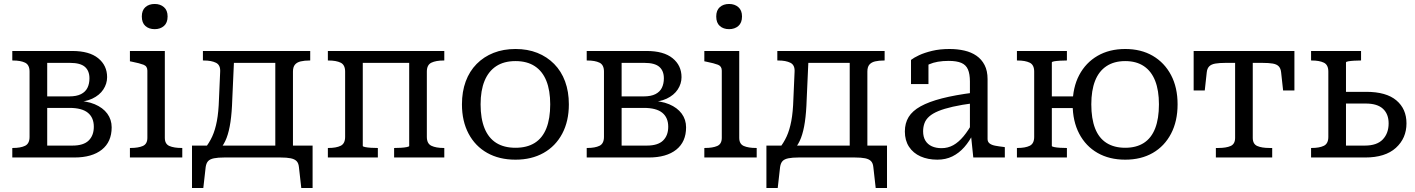

<svg xmlns="http://www.w3.org/2000/svg" viewBox="-20 -794 7136 968"><path d="M42 -537H344Q430 -537 475 -500.5Q520 -464 520 -405Q520 -372 501 -343Q482 -314 445 -296.5Q408 -279 353 -279L376 -301V-264L356 -286Q416 -286 457.5 -268.5Q499 -251 521 -221Q543 -191 543 -152Q543 -79 493.5 -39.5Q444 0 355 0H42V-48H45Q84 -48 106.5 -59Q129 -70 129 -104V-433Q129 -467 106.5 -478Q84 -489 45 -489H42ZM218 -60H345Q401 -60 427 -85.5Q453 -111 453 -155Q453 -201 423 -225.5Q393 -250 330 -250H189V-308H329Q366 -308 388.5 -319.5Q411 -331 421 -351.5Q431 -372 431 -399Q431 -437 408 -457Q385 -477 333 -477H218Z M760 -647Q731 -647 713 -663Q695 -679 695 -711Q695 -742 713 -758Q731 -774 760 -774Q788 -774 806.5 -758Q825 -742 825 -711Q825 -679 806.5 -663Q788 -647 760 -647ZM811 -537V-99Q811 -68 834 -58Q857 -48 896 -48H899V0H635V-48H638Q677 -48 700 -58Q723 -68 723 -99V-438Q723 -460 704 -467.5Q685 -475 645 -483L635 -485V-537Z M1368 -19V-537H1544V-489H1541Q1515 -489 1496 -484.5Q1477 -480 1467 -468Q1457 -456 1457 -433V-19ZM1135 -477V-537H1419V-477ZM1487 48Q1485 28 1475 18Q1465 8 1445.5 4Q1426 0 1394 0H1110Q1079 0 1059 4Q1039 8 1029.5 18Q1020 28 1017 48L1005 154H948V-60H1556V154H1499ZM1084 -295 1090 -432Q1092 -466 1069 -477.5Q1046 -489 1008 -489H1003V-537H1162L1151 -292Q1149 -227 1142 -179.5Q1135 -132 1122.5 -99Q1110 -66 1089 -42H1010Q1035 -73 1050 -106Q1065 -139 1073.5 -184Q1082 -229 1084 -295Z M1720 -104V-433Q1720 -467 1697.5 -478Q1675 -489 1636 -489H1633V-537H1809V-58Q1809 -55 1821 -52.5Q1833 -50 1850 -49Q1867 -48 1881 -48H1885V0H1633V-48H1636Q1675 -48 1697.5 -59Q1720 -70 1720 -104ZM2043 -58V-537H2220V-489H2217Q2178 -489 2155 -478Q2132 -467 2132 -433V-104Q2132 -70 2155 -59Q2178 -48 2217 -48H2220V0H1967V-48H1971Q1985 -48 2002 -49Q2019 -50 2031 -52.5Q2043 -55 2043 -58ZM1764 -477V-537H2099V-477Z M2848 -268Q2848 -183 2814.5 -120Q2781 -57 2720.5 -23Q2660 11 2579 11Q2497 11 2436.5 -23Q2376 -57 2342.5 -120Q2309 -183 2309 -268Q2309 -332 2328 -383.5Q2347 -435 2383 -471.5Q2419 -508 2468.5 -527.5Q2518 -547 2579 -547Q2640 -547 2689 -527.5Q2738 -508 2774 -471.5Q2810 -435 2829 -383.5Q2848 -332 2848 -268ZM2403 -268Q2403 -196 2423 -147Q2443 -98 2482 -73.5Q2521 -49 2579 -49Q2637 -49 2676 -73.5Q2715 -98 2734.5 -147Q2754 -196 2754 -268Q2754 -338 2734.5 -386.5Q2715 -435 2676 -460.5Q2637 -486 2579 -486Q2521 -486 2482 -460.5Q2443 -435 2423 -386.5Q2403 -338 2403 -268Z M2938 -537H3240Q3326 -537 3371 -500.5Q3416 -464 3416 -405Q3416 -372 3397 -343Q3378 -314 3341 -296.5Q3304 -279 3249 -279L3272 -301V-264L3252 -286Q3312 -286 3353.5 -268.5Q3395 -251 3417 -221Q3439 -191 3439 -152Q3439 -79 3389.5 -39.5Q3340 0 3251 0H2938V-48H2941Q2980 -48 3002.5 -59Q3025 -70 3025 -104V-433Q3025 -467 3002.5 -478Q2980 -489 2941 -489H2938ZM3114 -60H3241Q3297 -60 3323 -85.5Q3349 -111 3349 -155Q3349 -201 3319 -225.5Q3289 -250 3226 -250H3085V-308H3225Q3262 -308 3284.5 -319.5Q3307 -331 3317 -351.5Q3327 -372 3327 -399Q3327 -437 3304 -457Q3281 -477 3229 -477H3114Z M3656 -647Q3627 -647 3609 -663Q3591 -679 3591 -711Q3591 -742 3609 -758Q3627 -774 3656 -774Q3684 -774 3702.5 -758Q3721 -742 3721 -711Q3721 -679 3702.5 -663Q3684 -647 3656 -647ZM3707 -537V-99Q3707 -68 3730 -58Q3753 -48 3792 -48H3795V0H3531V-48H3534Q3573 -48 3596 -58Q3619 -68 3619 -99V-438Q3619 -460 3600 -467.5Q3581 -475 3541 -483L3531 -485V-537Z M4264 -19V-537H4440V-489H4437Q4411 -489 4392 -484.5Q4373 -480 4363 -468Q4353 -456 4353 -433V-19ZM4031 -477V-537H4315V-477ZM4383 48Q4381 28 4371 18Q4361 8 4341.5 4Q4322 0 4290 0H4006Q3975 0 3955 4Q3935 8 3925.5 18Q3916 28 3913 48L3901 154H3844V-60H4452V154H4395ZM3980 -295 3986 -432Q3988 -466 3965 -477.5Q3942 -489 3904 -489H3899V-537H4058L4047 -292Q4045 -227 4038 -179.5Q4031 -132 4018.5 -99Q4006 -66 3985 -42H3906Q3931 -73 3946 -106Q3961 -139 3969.5 -184Q3978 -229 3980 -295Z M4889 -327V-274Q4828 -266 4784 -256Q4740 -246 4711 -234Q4682 -222 4665 -207Q4648 -192 4641 -173Q4634 -154 4634 -132Q4634 -104 4645.5 -85Q4657 -66 4678 -56.5Q4699 -47 4727 -47Q4759 -47 4786 -62Q4813 -77 4838 -107Q4863 -137 4887 -182L4888 -123Q4868 -82 4841.5 -52Q4815 -22 4781.5 -5.5Q4748 11 4706 11Q4658 11 4621 -5.5Q4584 -22 4563 -54Q4542 -86 4542 -131Q4542 -173 4561 -204Q4580 -235 4621.5 -258Q4663 -281 4729 -298Q4795 -315 4889 -327ZM4887 0 4875 -116 4870 -122V-383Q4870 -421 4860 -444Q4850 -467 4826.5 -477Q4803 -487 4763 -487Q4703 -487 4665 -470Q4627 -453 4608 -434Q4608 -442 4612 -450.5Q4616 -459 4623 -466.5Q4630 -474 4639.5 -479Q4649 -484 4661 -486V-370H4573V-492Q4587 -503 4613.5 -515.5Q4640 -528 4679 -537.5Q4718 -547 4767 -547Q4807 -547 4842 -539Q4877 -531 4903 -513Q4929 -495 4944 -466Q4959 -437 4959 -395V-93Q4959 -79 4969 -71Q4979 -63 4997 -59.5Q5015 -56 5041 -53L5046 -52V0Z M5194 -104V-433Q5194 -467 5171.5 -478Q5149 -489 5110 -489H5107V-537H5359V-489H5355Q5341 -489 5324 -488Q5307 -487 5295 -485Q5283 -483 5283 -479V-58Q5283 -55 5295 -52.5Q5307 -50 5324 -49Q5341 -48 5355 -48H5359V0H5107V-48H5110Q5149 -48 5171.5 -59Q5194 -70 5194 -104ZM5243 -249V-308H5439V-249ZM5917 -268Q5917 -183 5884 -120Q5851 -57 5792 -23Q5733 11 5653 11Q5573 11 5513.5 -23Q5454 -57 5421 -120Q5388 -183 5388 -268Q5388 -353 5421 -415.5Q5454 -478 5513.5 -512.5Q5573 -547 5653 -547Q5733 -547 5792 -512.5Q5851 -478 5884 -415.5Q5917 -353 5917 -268ZM5482 -268Q5482 -196 5501 -147Q5520 -98 5558.5 -73.5Q5597 -49 5653 -49Q5709 -49 5747 -73.5Q5785 -98 5804 -147Q5823 -196 5823 -268Q5823 -338 5804 -386.5Q5785 -435 5747 -460.5Q5709 -486 5653 -486Q5597 -486 5558.5 -460.5Q5520 -435 5501 -386.5Q5482 -338 5482 -268Z M6249 -477V-537H6506V-338H6449L6439 -429Q6437 -449 6427 -459.5Q6417 -470 6397 -473.5Q6377 -477 6344 -477ZM6255 -477H6159Q6128 -477 6107.5 -473.5Q6087 -470 6076.5 -459.5Q6066 -449 6064 -429L6054 -338H5998V-537H6255ZM6296 -99Q6296 -68 6318.5 -58Q6341 -48 6380 -48H6394V0H6110V-48H6123Q6162 -48 6184.5 -58Q6207 -68 6207 -99V-537H6296Z M6766 -60H6861Q6922 -60 6951.5 -91Q6981 -122 6981 -172Q6981 -219 6952.5 -245.5Q6924 -272 6866 -272H6738V-331H6868Q6969 -331 7020 -288Q7071 -245 7071 -172Q7071 -97 7017.5 -48.5Q6964 0 6863 0H6590V-48H6593Q6632 -48 6654.5 -59Q6677 -70 6677 -104V-433Q6677 -467 6654.5 -478Q6632 -489 6593 -489H6590V-537H6842V-489H6838Q6824 -489 6807 -488Q6790 -487 6778 -485Q6766 -483 6766 -479Z"/></svg>

Font: Roboto Serif
Style: Regular
Weight: 400
Designer: Greg Gazdowicz
Foundry: Commercial Type
Version: Version 1.008